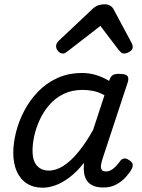

<svg xmlns="http://www.w3.org/2000/svg" viewBox="-20 -860 663 897"><path d="M180 17Q137 17 106 -2.5Q75 -22 58.5 -59Q42 -96 42 -146Q42 -190 54.5 -241Q67 -292 92.5 -341Q118 -390 156.5 -430.5Q195 -471 247 -495Q299 -519 365 -519Q398 -519 430 -509Q462 -499 490 -482L491 -486Q498 -504 507.5 -509.5Q517 -515 535 -515Q567 -515 575 -505.5Q583 -496 577 -476L458 -115Q454 -102 452 -89Q450 -76 455 -67.5Q460 -59 475 -59Q488 -59 500 -66Q512 -73 522.5 -84.5Q533 -96 541 -107Q547 -116 557.5 -119Q568 -122 583 -112Q599 -102 600 -91.5Q601 -81 595 -70Q586 -53 567.5 -32.5Q549 -12 523 2Q497 16 464 16Q433 16 414 7Q395 -2 385.5 -17Q376 -32 373 -51Q370 -70 372 -90Q372 -93 372 -95.5Q372 -98 373 -100Q338 -56 303 -30Q268 -4 236.5 6.5Q205 17 180 17ZM132 -157Q132 -126 140.5 -105.5Q149 -85 166.5 -74Q184 -63 208 -63Q242 -63 277 -85.5Q312 -108 347 -151Q382 -194 415 -253L468 -415Q441 -430 416 -435Q391 -440 366 -440Q316 -440 277 -421Q238 -402 210.5 -370Q183 -338 165.5 -300Q148 -262 140 -224.5Q132 -187 132 -157ZM274 -610Q261 -610 251.5 -621Q242 -632 242 -644Q242 -653 246 -659Q250 -665 254 -669L412 -818Q426 -831 440 -835.5Q454 -840 470 -840Q483 -840 494.5 -833.5Q506 -827 512 -814L594 -661Q598 -654 599 -649Q600 -644 600 -639Q600 -627 585.5 -618.5Q571 -610 561 -610Q551 -610 545.5 -615Q540 -620 535 -626L449 -739L302 -625Q296 -621 289 -615.5Q282 -610 274 -610Z"/></svg>

Font: Playwrite DK Loopet
Style: Regular
Weight: 400
Designer: Veronika Burian, José Scaglione
Foundry: TypeTogether
Version: Version 1.002